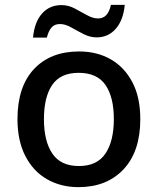

<svg xmlns="http://www.w3.org/2000/svg" viewBox="-20 -761 649 791"><path d="M558 -270Q558 -137 489 -63.5Q420 10 303 10Q231 10 174 -22.5Q117 -55 84.5 -118Q52 -181 52 -270Q52 -404 120 -476.5Q188 -549 306 -549Q380 -549 436.5 -516.5Q493 -484 525.5 -422Q558 -360 558 -270ZM161 -270Q161 -180 195.5 -128.5Q230 -77 305 -77Q380 -77 414.5 -128.5Q449 -180 449 -270Q449 -361 414.5 -411Q380 -461 304 -461Q229 -461 195 -411Q161 -361 161 -270ZM116 -606Q122 -670 153 -705Q184 -740 233 -740Q262 -740 288 -726Q314 -712 338.5 -698.5Q363 -685 384 -685Q405 -685 418 -699Q431 -713 437 -741H494Q488 -678 457 -642.5Q426 -607 378 -607Q351 -607 324.5 -620.5Q298 -634 273.5 -648Q249 -662 227 -662Q205 -662 192.5 -648Q180 -634 173 -606Z"/></svg>

Font: Noto Sans Tangsa Medium
Style: Regular
Weight: 500
Version: Version 1.504